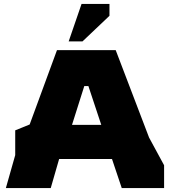

<svg xmlns="http://www.w3.org/2000/svg" viewBox="-20 -964 871 984"><path d="M10 0 58 -169V-296L132 -326L272 -707H573L744 -259L821 -117V0H604L554 -149H283L240 0ZM349 -324H499L433 -523H412ZM332 -752 398 -944H541V-883L403 -752Z"/></svg>

Font: Rowdies
Style: Bold
Weight: 700
Designer: Jaikishan Patel
Version: Version 1.000; ttfautohint (v1.8.3)